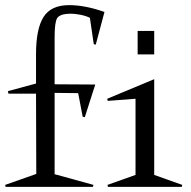

<svg xmlns="http://www.w3.org/2000/svg" viewBox="-43 -732 747 752"><path d="M98.1 -520Q98.1 -618.7 127.4 -665.3Q156.7 -711.9 228 -711.9Q290.5 -711.9 366.2 -685.1L332 -557.1L324.2 -559.1L309.1 -662.1Q295.4 -669.4 272.5 -674.1Q249.5 -678.7 229 -678.2Q212.4 -677.7 202.9 -675Q193.4 -672.4 186.3 -667Q179.2 -661.6 176.3 -649.4Q173.3 -637.2 172.1 -621.3Q170.9 -605.5 170.9 -577.1V-401.9L330.1 -400.9L289.1 -272.9L280.8 -274.9L263.2 -367.2L170.9 -368.2V-49.8L323.2 -7.8L320.8 0H-21L-22.9 -7.8L99.1 -50.8L98.1 -365.2H-9.8L-12.2 -375L98.1 -404.8ZM377 -345.2 561 -421.9V-46.9L670.9 -7.8L668.9 0H379.9L377.9 -7.8L487.8 -46.9V-345.2L378.9 -336.9ZM496.1 -519V-610.8H561V-519Z"/></svg>

Font: Halibut Cnd
Style: Regular
Weight: 400
Width: 3
Designer: Matteo Maggi
Foundry: Collletttivo
Version: Version 3.080 | FøM Fix